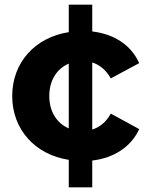

<svg xmlns="http://www.w3.org/2000/svg" viewBox="-20 -678 631 818"><path d="M373 -126V-412C404 -402 432 -380 452 -344L573 -409C539 -486 466 -533 373 -544V-658H273V-541C130 -519 32 -412 32 -269C32 -126 130 -19 273 3V120H373V6C466 -5 539 -53 573 -128L452 -194C432 -157 404 -136 373 -126ZM190 -269C190 -338 224 -386 273 -407V-131C224 -152 190 -200 190 -269Z"/></svg>

Font: AWKNG-Font
Style: Bold
Weight: 700
Designer: Awakening Church
Foundry: Awakening Church
Version: Version 1.700;PS 001.700;hotconv 1.0.88;makeotf.lib2.5.64775